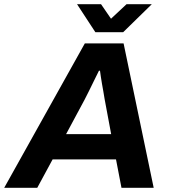

<svg xmlns="http://www.w3.org/2000/svg" viewBox="-59 -892 803 912"><path d="M-39 0 344 -686H528L671 0H518L492 -135H191L118 0ZM255 -255H469L438 -421Q435 -439 432 -457Q429 -475 425.5 -493.5Q422 -512 420 -527.5Q418 -543 416 -556H411Q401 -536 388.5 -510.5Q376 -485 364 -460.5Q352 -436 343 -419ZM662 -872 526 -739H394L307 -872H421L491 -770L434 -771L542 -872Z"/></svg>

Font: Archivo SemiBold
Style: Bold Italic
Weight: 700
Italic angle: -10°
Version: Version 2.001